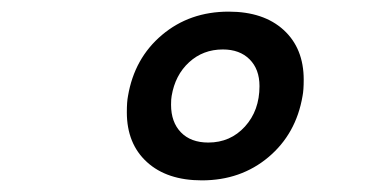

<svg xmlns="http://www.w3.org/2000/svg" viewBox="-20 -760 640 330"><path d="M198 -567Q198 -585 200 -595Q211 -660 258.5 -700Q306 -740 373 -740Q433 -740 467.5 -708.5Q502 -677 502 -623Q502 -605 500 -595Q489 -530 441.5 -490Q394 -450 327 -450Q267 -450 232.5 -481.5Q198 -513 198 -567ZM426 -612Q426 -641 409 -658Q392 -675 363 -675Q329 -675 305 -653Q281 -631 275 -595Q274 -590 274 -580Q274 -550 291 -532.5Q308 -515 338 -515Q376 -515 401 -542.5Q426 -570 426 -612Z"/></svg>

Font: JetBrains Mono Extra Bold
Style: Italic
Weight: 800
Italic angle: -9°
Monospace: yes
Designer: Philipp Nurullin, Konstantin Bulenkov
Foundry: JetBrains
Version: 2.002